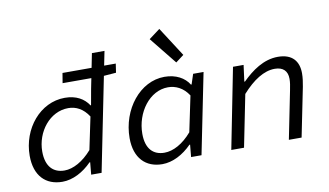

<svg xmlns="http://www.w3.org/2000/svg" viewBox="-79 -957 1957 1143"><g transform="rotate(-10 900.0 -386.0)"><path d="M214 12C277 12 341 -22 392 -74H396L389 0H452L595 -712H519L477 -502L460 -407H457C429 -450 382 -478 313 -478C164 -478 48 -338 48 -174C48 -53 113 12 214 12ZM238 -52C170 -52 126 -95 126 -186C126 -305 211 -414 323 -414C369 -414 412 -393 445 -342L404 -146C351 -85 290 -52 238 -52ZM316 -566H562L640 -572L648 -626H326L316 -566Z M818 12C881 12 945 -22 996 -74H1000L993 0H1056L1154 -486H1091L1071 -425H1067C1040 -469 988 -498 919 -498C771 -498 652 -348 652 -174C652 -53 718 12 818 12ZM842 -53C775 -53 731 -95 731 -186C731 -316 818 -433 929 -433C974 -433 1020 -413 1053 -362L1008 -147C955 -85 895 -53 842 -53ZM1004 -570 1053 -607 939 -784 872 -734 1004 -570Z M1236 0H1313L1376 -314C1442 -388 1509 -431 1574 -431C1624 -431 1651 -405 1651 -357C1651 -335 1647 -314 1642 -289L1584 0H1661L1721 -297C1726 -324 1730 -349 1730 -377C1730 -450 1691 -498 1605 -498C1518 -498 1446 -445 1387 -387H1383L1396 -486H1332L1236 0Z"/></g></svg>

Font: Source Code Variable
Style: Italic
Weight: 400
Italic angle: -11°
Monospace: yes
Designer: Paul D. Hunt, Teo Tuominen
Foundry: Adobe Systems Incorporated
Version: Version 1.005;PS 1.0;hotconv 16.6.54;makeotf.lib2.5.65590